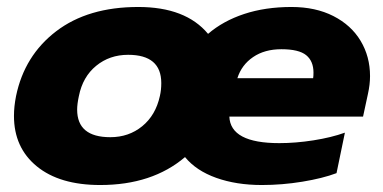

<svg xmlns="http://www.w3.org/2000/svg" viewBox="-20 -515 1097 550"><path d="M20 -183Q20 -210 26 -240Q50 -356 141 -425.5Q232 -495 376 -495Q512 -495 576 -418Q619 -455 679.5 -475Q740 -495 815 -495Q884 -495 935 -469Q986 -443 1013 -398Q1040 -353 1040 -297Q1040 -273 1034 -246L1020 -181H637Q640 -105 780 -105Q827 -105 878 -113Q929 -121 968 -135L944 -19Q904 -4 846 5.5Q788 15 730 15Q657 15 599.5 -5.5Q542 -26 510 -65Q416 15 267 15Q151 15 85.5 -38.5Q20 -92 20 -183ZM877 -291Q878 -297 878 -307Q878 -340 857 -357Q836 -374 786 -374Q738 -374 705 -351.5Q672 -329 660 -291ZM438 -240Q442 -257 442 -277Q442 -358 347 -358Q294 -358 255.5 -326.5Q217 -295 206 -240Q201 -217 201 -201Q201 -122 296 -122Q349 -122 387.5 -153.5Q426 -185 438 -240Z"/></svg>

Font: Prompt Bold
Style: Bold Italic
Weight: 700
Italic angle: -12°
Designer: Katatrad Team
Foundry: CadsonDemak
Version: Version 1.000